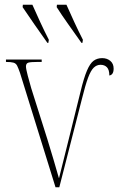

<svg xmlns="http://www.w3.org/2000/svg" viewBox="-20 -786 497 806"><path d="M64 -480Q57 -500 52 -510Q47 -520 36.5 -523Q26 -526 5 -526V-536H155V-526H138Q109 -526 99 -523Q89 -520 89 -507Q89 -497 96.5 -468.5Q104 -440 111 -416L179 -201Q192 -158 205 -115Q218 -72 227 -39H228Q238 -80 250 -127Q262 -174 278 -239.5Q294 -305 318 -401Q332 -459 345 -489.5Q358 -520 373 -531Q388 -542 409 -542Q429 -542 443 -530.5Q457 -519 457 -498Q457 -472 439 -469Q439 -493 429 -503.5Q419 -514 402 -514Q386 -514 373.5 -502Q361 -490 349.5 -459Q338 -428 324 -371L229 0H213ZM179 -606Q150 -647 123.5 -685Q97 -723 75 -756L76 -766H116Q131 -732 149 -693Q167 -654 185 -619L183 -606ZM322 -606Q293 -647 266 -685Q239 -723 218 -756L219 -766H259Q274 -732 292 -693Q310 -654 328 -619L326 -606Z"/></svg>

Font: Noto Serif Display Condensed Thin
Style: Regular
Weight: 100
Width: 3
Designer: Monotype Design Team
Foundry: Monotype Imaging Inc.
Version: Version 2.009